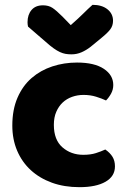

<svg xmlns="http://www.w3.org/2000/svg" viewBox="-20 -760 534 795"><path d="M326 -367Q301 -367 278.5 -359Q256 -351 239.5 -335.5Q223 -320 213 -297Q203 -274 203 -243Q203 -181 238.5 -150Q274 -119 325 -119Q355 -119 377 -126Q399 -133 416 -141Q436 -127 446 -110.5Q456 -94 456 -71Q456 -30 417 -7.5Q378 15 309 15Q246 15 195 -3.5Q144 -22 107.5 -55.5Q71 -89 51 -136Q31 -183 31 -240Q31 -306 52.5 -355.5Q74 -405 111 -437Q148 -469 196.5 -485Q245 -501 299 -501Q371 -501 410 -475Q449 -449 449 -408Q449 -389 440 -372.5Q431 -356 419 -344Q402 -352 378 -359.5Q354 -367 326 -367ZM273 -656Q306 -685 325 -704Q344 -723 363 -740Q402 -740 425 -721.5Q448 -703 448 -674Q448 -654 437 -639Q426 -624 400 -603L355 -566Q337 -552 317.5 -543.5Q298 -535 276 -535Q262 -535 251 -537Q240 -539 228 -544.5Q216 -550 202 -560Q188 -570 170 -586L96 -650Q95 -655 94.5 -659Q94 -663 94 -668Q94 -699 110.5 -718.5Q127 -738 158 -738Q181 -738 197 -727.5Q213 -717 239 -691Z"/></svg>

Font: Baloo Chettan
Style: Regular
Weight: 400
Designer: Maithili Shingre and Ek Type
Foundry: Ek Type
Version: Version 1.443;PS 1.000;hotconv 16.6.51;makeotf.lib2.5.65220;